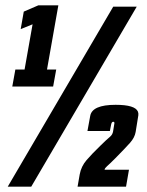

<svg xmlns="http://www.w3.org/2000/svg" viewBox="-20 -699 551 719"><path d="M26 -375 37.5 -438.5H72L102 -608L57.5 -590L69 -655.5L123.5 -679H198.5L156 -438.5H190.5L179 -375ZM9 0 404 -674H492L97 0ZM270.5 0 278.5 -46Q284 -76 304.2 -99.5Q324.5 -123 355 -152.5Q381 -178 391.2 -186.2Q401.5 -194.5 403.5 -207Q408 -232.5 408.5 -238Q408.5 -241 407 -242Q406 -243 404 -243Q398 -243 396 -231.8Q394 -220.5 391.5 -208.5H307.5Q310.5 -223 317.8 -264.8Q325 -306.5 413 -306.5Q486 -306.5 496.5 -281Q499 -274.5 498 -267Q492 -227 488 -205Q484.5 -184 467 -164.2Q449.5 -144.5 412 -106.5Q390 -84.5 381.2 -77Q372.5 -69.5 371.5 -63.5H463L452 0Z"/></svg>

Font: Anybody UltraCondensed Black
Style: Italic
Weight: 900
Width: 1
Italic angle: -10°
Designer: Tyler Finck
Foundry: Etcetera Type Company
Version: Version 1.010; ttfautohint (v1.8.3) -l 8 -r 50 -G 200 -x 14 